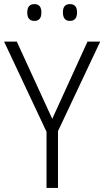

<svg xmlns="http://www.w3.org/2000/svg" viewBox="-20 -917 509 937"><path d="M235 -337 407 -714H469L263 -277V0H207V-274L0 -714H62ZM113 -856Q113 -897 148 -897Q182 -897 182 -856Q182 -815 148 -815Q113 -815 113 -856ZM287 -857Q287 -897 321 -897Q356 -897 356 -857Q356 -815 321 -815Q287 -815 287 -857Z"/></svg>

Font: Noto Sans Myanmar UI SemiCondensed Light
Style: Regular
Weight: 300
Width: 4
Designer: Monotype Design Team
Foundry: Monotype Imaging Inc.
Version: Version 2.103; ttfautohint (v1.8.4.7-5d5b)